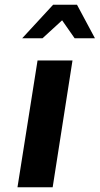

<svg xmlns="http://www.w3.org/2000/svg" viewBox="-20 -793 422 813"><path d="M139 -537H287L203 0H54ZM205 -773H306L382 -631H296L243 -707L160 -631H74Z"/></svg>

Font: Exo
Style: Bold Italic
Weight: 700
Italic angle: -9°
Designer: Natanael Gama
Foundry: Natanael Gama
Version: Version 1.500; ttfautohint (v1.6)